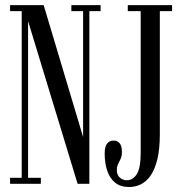

<svg xmlns="http://www.w3.org/2000/svg" viewBox="-20 -720 715 752"><path d="M19.5 0V-23.5H65V-676.5H19.5V-700H151L309.5 -170H305.5V-676.5H259.5V-700H374V-676.5H330V0H284L85.5 -652H90V-23.5H140V0ZM485.5 12.5Q452 12.5 431 -4.5Q410 -21.5 400 -51.2Q390 -81 390 -118.5Q390 -146.5 399.8 -158Q409.5 -169.5 424.5 -169.5Q439.5 -169.5 448.5 -159Q457.5 -148.5 457.5 -124.5Q457.5 -109.5 452.8 -98.8Q448 -88 442.8 -77.8Q437.5 -67.5 437.5 -53.5Q437.5 -35 449.2 -24.5Q461 -14 477 -14Q500.5 -14 515.8 -38Q531 -62 531 -121V-676.5H480.5V-700H654V-676.5H606V-195Q606 -135 596 -95Q586 -55 569 -31.2Q552 -7.5 530.5 2.5Q509 12.5 485.5 12.5Z"/></svg>

Font: Imbue 48pt
Style: Regular
Weight: 400
Designer: Tyler Finck
Foundry: Etcetera Type Company
Version: Version 1.102